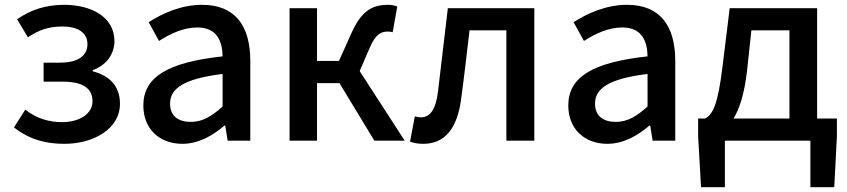

<svg xmlns="http://www.w3.org/2000/svg" viewBox="-20 -584 3516 797"><path d="M248 13C368 13 478 -49 478 -153C478 -230 431 -271 365 -288V-293C424 -314 455 -362 455 -413C455 -516 356 -564 246 -564C168 -564 105 -542 51 -504L96 -429C140 -459 181 -474 240 -474C302 -474 343 -449 343 -401C343 -353 305 -324 229 -324H161V-245H241C321 -245 364 -219 364 -164C364 -110 308 -77 238 -77C187 -77 134 -90 85 -129L38 -55C105 -3 172 13 248 13Z M737 13C803 13 862 -20 912 -63H915L925 0H1019V-331C1019 -477 956 -564 819 -564C731 -564 654 -528 597 -492L640 -414C687 -444 741 -470 799 -470C880 -470 903 -414 904 -350C675 -325 575 -264 575 -146C575 -49 642 13 737 13ZM772 -78C723 -78 686 -100 686 -154C686 -216 741 -257 904 -277V-142C859 -101 820 -78 772 -78Z M1473 -289 1514 -384C1540 -444 1562 -453 1591 -453C1599 -453 1603 -452 1610 -450L1629 -557C1619 -561 1606 -564 1593 -564C1527 -564 1482 -542 1439 -447L1387 -331H1296V-550H1182V0H1296V-239H1389L1534 0H1660Z M1737 13C1826 13 1878 -50 1894 -172C1907 -267 1918 -364 1929 -458H2082V0H2198V-550H1839C1825 -434 1812 -318 1798 -203C1789 -128 1764 -97 1728 -97C1718 -97 1710 -99 1702 -101L1682 4C1699 10 1715 13 1737 13Z M2501 13C2567 13 2626 -20 2676 -63H2679L2689 0H2783V-331C2783 -477 2720 -564 2583 -564C2495 -564 2418 -528 2361 -492L2404 -414C2451 -444 2505 -470 2563 -470C2644 -470 2667 -414 2668 -350C2439 -325 2339 -264 2339 -146C2339 -49 2406 13 2501 13ZM2536 -78C2487 -78 2450 -100 2450 -154C2450 -216 2505 -257 2668 -277V-142C2623 -101 2584 -78 2536 -78Z M3099 -458H3257V-92H3025C3050 -133 3070 -195 3081 -290ZM3372 -92V-550H3009L2980 -314C2960 -144 2937 -108 2907 -92H2878V-18L2890 193H2989V0H3344V193H3443L3454 -18V-92Z"/></svg>

Font: Genne Gothic Medium
Style: Regular
Weight: 500
Designer: Ryoko NISHIZUKA (kana & ideographs); Paul D. Hunt (Latin, Greek & Cyrillic); Wenlong ZHANG (bopomofo); Sandoll Communica
Foundry: Adobe Systems Incorporated
Version: Version 1.004;PS 1.004;hotconv 16.6.51;makeotf.lib2.5.65220